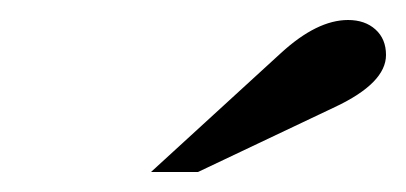

<svg xmlns="http://www.w3.org/2000/svg" viewBox="-20 -823 406 192"><path d="M178 -651H131L261 -770Q297 -803 328 -803Q345 -803 355.5 -793.5Q366 -784 366 -768Q366 -740 315 -716Z"/></svg>

Font: Libre Baskerville
Style: Italic
Weight: 400
Italic angle: -15°
Designer: Pablo Impallari, Rodrigo Fuenzalida
Foundry: Pablo Impallari, Rodrigo Fuenzalida
Version: Version 1.051;Glyphs 3.2.3 (3260)